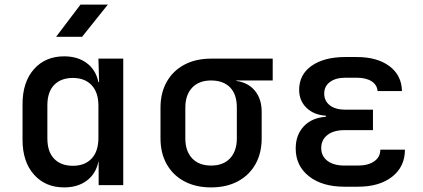

<svg xmlns="http://www.w3.org/2000/svg" viewBox="-20 -805 1840 835"><path d="M224 -645 330 -785H449L337 -645ZM259 10Q177 10 127.5 -46Q78 -102 78 -197V-352Q78 -448 127.5 -504Q177 -560 259 -560Q318 -560 357.5 -530.5Q397 -501 408 -448H411L408 -550H516V0H409V-102H408Q397 -49 357.5 -19.5Q318 10 259 10ZM297 -84Q349 -84 378.5 -115.5Q408 -147 408 -205V-346Q408 -403 378.5 -434.5Q349 -466 297 -466Q245 -466 215.5 -435.5Q186 -405 186 -347V-203Q186 -145 215.5 -114.5Q245 -84 297 -84Z M898 10Q831 10 781.5 -16.5Q732 -43 705 -91Q678 -139 678 -203V-337Q678 -401 705 -449Q732 -497 781.5 -523.5Q831 -550 898 -550H1166V-455H1008V-453Q1059 -446 1088.5 -410.5Q1118 -375 1118 -319V-203Q1118 -139 1091 -91Q1064 -43 1014.5 -16.5Q965 10 898 10ZM898 -85Q951 -85 980.5 -116.5Q1010 -148 1010 -203V-337Q1010 -395 980.5 -425Q951 -455 898 -455Q845 -455 815.5 -423.5Q786 -392 786 -337V-203Q786 -148 815.5 -116.5Q845 -85 898 -85Z M1537 7H1478Q1381 7 1323.5 -38.5Q1266 -84 1266 -159Q1266 -218 1301 -255.5Q1336 -293 1397 -297V-302Q1345 -305 1313 -336Q1281 -367 1281 -414Q1281 -481 1335.5 -519Q1390 -557 1482 -557H1531Q1621 -557 1674 -517Q1727 -477 1728 -409H1622Q1620 -436 1596 -451.5Q1572 -467 1531 -467H1482Q1440 -467 1415 -448.5Q1390 -430 1390 -398Q1390 -366 1414.5 -347Q1439 -328 1482 -328H1602V-239H1478Q1431 -239 1404 -218Q1377 -197 1377 -161Q1377 -126 1404 -105.5Q1431 -85 1478 -85H1537Q1581 -85 1607.5 -103.5Q1634 -122 1634 -154H1741Q1741 -80 1685.5 -36.5Q1630 7 1537 7Z"/></svg>

Font: JetBrains Mono NL SemiBold
Style: Regular
Weight: 600
Designer: Philipp Nurullin, Konstantin Bulenkov
Foundry: JetBrains
Version: Version 2.304; ttfautohint (v1.8.4.7-5d5b)